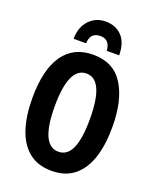

<svg xmlns="http://www.w3.org/2000/svg" viewBox="-170 -1035 932 1143"><g transform="rotate(20 296.5 -463.0)"><path d="M550 -358Q550 -244 522.5 -161.5Q495 -79 439 -34.5Q383 10 297 10Q211 10 154.5 -35Q98 -80 70.5 -163Q43 -246 43 -359Q43 -539 108 -632Q173 -725 297 -725Q426 -725 488 -626.5Q550 -528 550 -358ZM185 -358Q185 -111 297 -111Q353 -111 380.5 -171.5Q408 -232 408 -358Q408 -606 297 -606Q185 -606 185 -358ZM299 -936Q363 -936 402 -895Q441 -854 442 -774H363Q359 -844 298 -844Q268 -844 251 -828Q234 -812 232 -774H153Q154 -849 195.5 -892.5Q237 -936 299 -936Z"/></g></svg>

Font: Noto Sans ExtraCondensed
Style: Bold
Weight: 700
Width: 2
Designer: Monotype Design Team
Foundry: Monotype Imaging Inc.
Version: Version 2.013; ttfautohint (v1.8.4.7-5d5b)